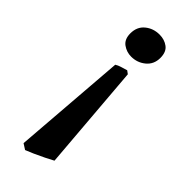

<svg xmlns="http://www.w3.org/2000/svg" viewBox="-228 -461 742 742"><g transform="rotate(45 143.5 -89.5)"><path d="M214.8 -369.6Q214.8 -334.5 189.7 -313.7Q164.6 -293 131.3 -293Q106.4 -293 85.9 -307.6Q65.4 -322.3 65.4 -354.5Q65.4 -390.6 90.1 -410.9Q114.7 -431.2 148.9 -431.2Q175.8 -431.2 195.3 -416.7Q214.8 -402.3 214.8 -369.6ZM206.1 200.7Q192.9 208 171.6 218.5Q150.4 229 129.4 238.3Q108.4 247.6 96.7 252L73.7 237.3L109.9 -227.5Q118.7 -233.4 132.6 -237.5Q146.5 -241.7 157.7 -245.1L170.4 -235.8Z"/></g></svg>

Font: Dai Banna SIL SemiBold
Style: Regular
Weight: 600
Designer: Victor Gaultney
Foundry: SIL International
Version: Version 4.000